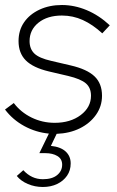

<svg xmlns="http://www.w3.org/2000/svg" viewBox="-29 -522 466 766"><path d="M142 224Q110 224 82 212Q54 200 38 180L64 157Q97 193 142 193Q179 193 199 176.5Q219 160 219 135Q219 112 200 100.5Q181 89 152 89H128L166 11Q114 6 68 -19Q22 -44 -9 -85L26 -111Q54 -74 97 -53Q140 -32 189 -32Q252 -32 293 -63Q334 -94 334 -140Q334 -172 313.5 -189.5Q293 -207 243 -219L166 -237Q103 -252 74 -281Q45 -310 45 -358Q45 -401 67 -433Q89 -465 128.5 -483.5Q168 -502 218 -502Q268 -502 317 -481.5Q366 -461 409 -421L379 -389Q341 -424 301.5 -442Q262 -460 218 -460Q160 -460 124.5 -431.5Q89 -403 89 -358Q89 -327 108 -308.5Q127 -290 176 -279L253 -261Q318 -246 348 -217.5Q378 -189 378 -140Q378 -98 354 -64Q330 -30 289.5 -10Q249 10 197 12L174 60Q213 64 233 82.5Q253 101 253 130Q253 158 238.5 179Q224 200 199 212Q174 224 142 224Z"/></svg>

Font: Red Hat Display
Style: Italic
Weight: 300
Italic angle: -12°
Designer: Pentagram, MCKL
Foundry: Pentagram, MCKL
Version: Version 1.023